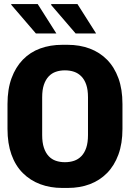

<svg xmlns="http://www.w3.org/2000/svg" viewBox="-20 -917 640 947"><path d="M287 10Q228 10 178.5 -8.5Q129 -27 92.5 -63.5Q56 -100 36.5 -154.5Q17 -209 17 -281V-404Q17 -477 37 -531.5Q57 -586 93 -623Q129 -660 178.5 -678Q228 -696 287 -696H314Q373 -696 422.5 -677.5Q472 -659 508 -622.5Q544 -586 564 -531.5Q584 -477 584 -404V-281Q584 -209 564 -154.5Q544 -100 508 -63.5Q472 -27 423 -8.5Q374 10 314 10ZM300 -117Q325 -117 345.5 -124Q366 -131 381.5 -147Q397 -163 405.5 -188.5Q414 -214 414 -251V-437Q414 -474 405.5 -499Q397 -524 381.5 -540Q366 -556 345.5 -563Q325 -570 300 -570Q276 -570 255.5 -563Q235 -556 220 -540Q205 -524 196.5 -499Q188 -474 188 -437V-251Q188 -214 196.5 -188.5Q205 -163 220 -147Q235 -131 255.5 -124Q276 -117 300 -117ZM353 -752 231 -894 235 -897H362L454 -752ZM157 -752 35 -894 36 -897H166L258 -752Z"/></svg>

Font: Chivo Mono Medium
Style: Bold
Weight: 700
Monospace: yes
Version: Version 1.008